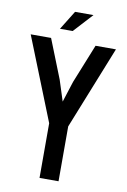

<svg xmlns="http://www.w3.org/2000/svg" viewBox="-94 -909 640 965"><g transform="rotate(10 226.0 -426.5)"><path d="M209 -853 149 -756H214L303 -853ZM9 -703 178 -279V0H275V-280L444 -703H340L260 -504L226 -398L192 -504L113 -703Z"/></g></svg>

Font: Modon Arabic
Style: Bold
Weight: 700
Designer: Ahmedzaza
Foundry: Ahmedzaza
Version: Version 2.010